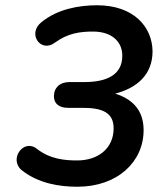

<svg xmlns="http://www.w3.org/2000/svg" viewBox="-20 -700 637 730"><path d="M274 10C427 10 526 -85 526 -205C526 -277 488 -322 418 -344C502 -366 560 -417 560 -505C559 -599 487 -680 349 -680C279 -680 198 -665 138 -616C82 -572 135 -497 189 -538C238 -574 285 -580 334 -580C401 -580 445 -545 445 -488C445 -413 382 -388 301 -388H244C208 -388 185 -367 185 -334C185 -306 205 -290 238 -290H294C371 -290 412 -271 412 -212C412 -135 352 -90 274 -90C228 -90 171 -94 119 -135C68 -174 11 -92 65 -51C127 -3 205 10 274 10Z"/></svg>

Font: SN Pro Semibold
Style: Italic
Weight: 600
Italic angle: -9°
Designer: Tobias Whetton
Foundry: Supernotes
Version: Version 1.001;Glyphs 3.2 (3249)